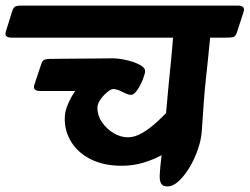

<svg xmlns="http://www.w3.org/2000/svg" viewBox="-76 -645 895 688"><path d="M-55 -532 -32 -606Q-27 -620 -19.5 -622.5Q-12 -625 0 -625H776Q804 -625 797 -603L773 -529Q768 -513 758 -511.5Q748 -510 724 -510H677Q673 -469 669.5 -435Q666 -401 662 -364.5Q658 -328 654.5 -282.5Q651 -237 647 -174Q645 -145 633.5 -111Q622 -77 604 -46.5Q586 -16 565 3.5Q544 23 524 23Q508 23 501.5 13Q495 3 496.5 -21.5Q498 -46 503 -89Q474 -73 437.5 -62Q401 -51 360 -51Q297 -51 251 -73.5Q205 -96 180.5 -134.5Q156 -173 156 -219Q156 -241 163.5 -261.5Q171 -282 180 -297.5Q189 -313 193 -319H68Q40 -319 47 -341L72 -416Q76 -428 83.5 -431Q91 -434 102 -434Q121 -434 151.5 -434.5Q182 -435 216.5 -435Q251 -435 280.5 -435.5Q310 -436 326 -436Q348 -436 375.5 -430Q403 -424 423.5 -413.5Q444 -403 444 -390Q444 -382 436 -361Q428 -340 416 -322.5Q404 -305 393 -305Q383 -305 363 -315.5Q343 -326 329 -326Q322 -326 308.5 -315Q295 -304 284 -288.5Q273 -273 273 -258Q273 -231 289.5 -207Q306 -183 331 -168Q356 -153 383 -153Q407 -153 433.5 -168.5Q460 -184 483 -205Q506 -226 519 -240Q523 -287 527.5 -333Q532 -379 536.5 -424Q541 -469 544 -510H-34Q-62 -510 -55 -532Z"/></svg>

Font: Alkatra
Style: Regular
Weight: 400
Designer: Suman Bhandary
Version: Version 1.100;gftools[0.9.22]